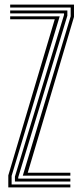

<svg xmlns="http://www.w3.org/2000/svg" viewBox="-20 -820 361 840"><path d="M79.7 -51.5 289.2 -748.6V-787.1H24.5V-800H303.7V-746.2L101.4 -64.4H287.8V-51.5ZM16.3 0V-52.6L219.5 -735.6H24.5V-748.5H241.2L30.8 -50.5V-12.9H287.8V0ZM45.3 -25.8V-47.5L260.2 -755.2V-761.3H24.5V-774.2H274.7V-751.4L59.8 -44.6V-38.7H287.8V-25.8Z"/></svg>

Font: Big Shoulders Inline Display SC Thin
Style: Regular
Weight: 100
Designer: Patric King
Foundry: XO Type Co
Version: Version 2.002